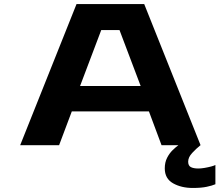

<svg xmlns="http://www.w3.org/2000/svg" viewBox="-20 -720 1097 952"><path d="M974.5 0H781L718.5 -167.5H336L273 0H80L359.5 -700H695ZM482 -571 377 -293.5H677.5L572.5 -571ZM1048 98V193.5Q1032 200.5 1004.8 206.2Q977.5 212 936 212Q879 212 838 188.8Q797 165.5 797 115Q797 85 808.5 62.5Q820 40 836 24.5Q852 9 864.5 0H974Q954 16 933.5 37.8Q913 59.5 913 81.5Q913 101.5 926.2 108.5Q939.5 115.5 963.5 115.5Q977 115.5 994.5 112.5Q1012 109.5 1027 105.5Q1042 101.5 1048 98Z"/></svg>

Font: Trispace Expanded
Style: Bold
Weight: 700
Width: 7
Designer: Tyler Finck
Foundry: Etcetera Type Company
Version: Version 1.210; ttfautohint (v1.8.3)